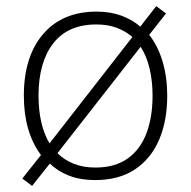

<svg xmlns="http://www.w3.org/2000/svg" viewBox="-20 -579 625 628"><path d="M527 -266Q527 -184 500.5 -122Q474 -60 421.5 -25Q369 10 291 10Q244 10 207 -4Q170 -18 143 -44L85 29L53 5L114 -72Q58 -147 58 -266Q58 -394 121 -467.5Q184 -541 296 -541Q341 -541 376.5 -528Q412 -515 439 -492L491 -559L523 -535L468 -465Q497 -428 512 -377Q527 -326 527 -266ZM106 -266Q106 -219 115 -179.5Q124 -140 142 -110L413 -458Q391 -477 362 -488Q333 -499 295 -499Q202 -499 154 -437Q106 -375 106 -266ZM479 -266Q479 -313 469.5 -354Q460 -395 440 -426L168 -78Q190 -56 221 -43.5Q252 -31 292 -31Q356 -31 397.5 -60.5Q439 -90 459 -143Q479 -196 479 -266Z"/></svg>

Font: Noto Kufi Arabic ExtraLight
Style: Regular
Weight: 200
Designer: Monotype Design Team, David Williams, Khaled Hosny
Foundry: Google LLC
Version: Version 2.109; ttfautohint (v1.8.4.7-5d5b)